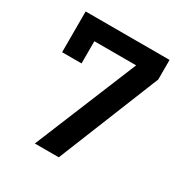

<svg xmlns="http://www.w3.org/2000/svg" viewBox="-162 -829 923 959"><g transform="rotate(30 300.0 -349.0)"><path d="M169 0 412 -591H171V-463H59V-698H543V-585L307 0Z"/></g></svg>

Font: IBM Plex Sans Thai SmBld
Style: Regular
Weight: 600
Designer: Mike Abbink, Paul van der Laan, Pieter van Rosmalen, Ben Mitchell, Mark Frömberg
Foundry: Bold Monday
Version: Version 1.2